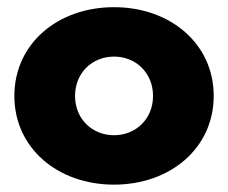

<svg xmlns="http://www.w3.org/2000/svg" viewBox="-20 -500 635 535"><path d="M20 -232.7C20 -87.3 140.9 14.5 297.7 14.5C454.5 14.5 575.5 -87.3 575.5 -232.7C575.5 -378.2 454.5 -480 297.7 -480C140.9 -480 20 -378.2 20 -232.7ZM189.1 -232.7C189.1 -297.3 237.3 -342.3 297.7 -342.3C358.2 -342.3 406.4 -297.3 406.4 -232.7C406.4 -168.2 358.2 -123.2 297.7 -123.2C237.3 -123.2 189.1 -168.2 189.1 -232.7Z"/></svg>

Font: Spartan MB ExtBd
Style: Regular
Weight: 800
Designer: Matt Bailey, Mirko Velimirovic
Foundry: Matt Bailey
Version: Version 1.005